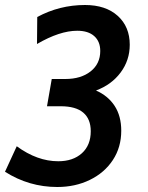

<svg xmlns="http://www.w3.org/2000/svg" viewBox="-50 -734 591 768"><path d="M435 -211Q435 -145 401.5 -94Q368 -43 309.5 -14.5Q251 14 179 14Q66 14 -30 -47L17 -149Q99 -89 183 -89Q242 -89 277.5 -121Q313 -153 313 -209Q313 -258 283 -283.5Q253 -309 193 -309H138L157 -418H211Q274 -418 312.5 -448.5Q351 -479 351 -530Q351 -568 327 -589.5Q303 -611 259 -611Q189 -611 98 -558L99 -666Q188 -714 290 -714Q373 -714 421 -670.5Q469 -627 469 -555Q469 -493 432.5 -444Q396 -395 334 -372Q382 -351 408.5 -310.5Q435 -270 435 -211Z"/></svg>

Font: Cabin SemiBold
Style: Italic
Weight: 600
Italic angle: -7°
Designer: Pablo Impallari
Foundry: Pablo Impallari. http://www.impallari.com Igino Marini. http://www.ikern.com
Version: Version 2.200